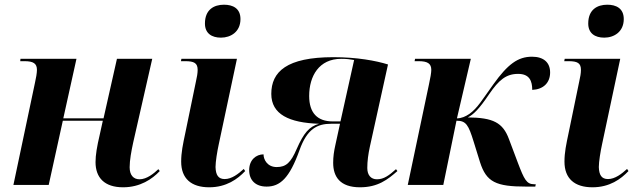

<svg xmlns="http://www.w3.org/2000/svg" viewBox="-20 -786 2710 816"><path d="M503 10C576 10 627 -25 659 -59L653 -67C634 -49 604 -24 573 -24C547 -24 531 -42 531 -75C531 -105 538 -143 546 -180L627 -536H477L420 -283H249L305 -536H67L66 -526H84C122 -526 137 -516 137 -489C137 -476 133 -453 129 -436L37 0H187L247 -273H417L404 -214C392 -163 386 -127 386 -97C386 -31 424 10 503 10Z M919 -626C961 -626 1002 -651 1002 -705C1002 -751 969 -766 932 -766C889 -766 851 -745 851 -686C851 -644 880 -626 919 -626ZM869 10C942 10 990 -25 1022 -59L1016 -68C993 -47 965 -25 935 -25C908 -25 897 -42 896 -76C896 -99 903 -142 910 -174L987 -536H751L749 -526H767C805 -526 820 -518 820 -489C820 -475 817 -458 813 -441L768 -223C757 -171 750 -138 750 -99C750 -27 793 10 869 10Z M1510 10C1586 10 1628 -23 1669 -59L1663 -67C1633 -40 1611 -24 1582 -24C1557 -24 1541 -41 1541 -72C1541 -101 1545 -131 1552 -163L1629 -512C1578 -528 1497 -543 1397 -543C1198 -543 1133 -481 1133 -387C1133 -300 1209 -264 1336 -260C1294 -248 1271 -221 1241 -153C1216 -95 1196 -76 1156 -76C1116 -76 1100 -108 1100 -130C1069 -130 1039 -107 1039 -63C1039 -20 1066 7 1113 7C1170 7 1210 -28 1253 -148C1285 -238 1328 -260 1387 -260H1425L1406 -173C1399 -142 1396 -120 1396 -94C1396 -35 1425 10 1510 10ZM1394 -270C1329 -270 1294 -306 1294 -378C1294 -463 1336 -536 1430 -536C1454 -536 1467 -534 1485 -531L1427 -270Z M2216 7H2255L2257 -3H2250C2218 -3 2208 -23 2181 -94L2143 -195C2117 -265 2076 -286 1968 -287C1992 -299 2016 -322 2059 -386C2100 -446 2131 -472 2182 -472C2231 -472 2242 -441 2242 -404C2289 -406 2318 -434 2318 -478C2318 -520 2291 -545 2241 -545C2181 -545 2138 -513 2077 -428C2030 -363 2010 -327 1975 -302C1959 -291 1941 -283 1922 -283L1981 -536H1744L1742 -526H1759C1797 -526 1813 -516 1813 -489C1813 -477 1809 -454 1803 -427L1713 0H1864L1920 -273C1961 -273 1971 -255 1993 -184L2020 -97C2047 -12 2088 7 2216 7Z M2548 -626C2590 -626 2631 -651 2631 -705C2631 -751 2598 -766 2561 -766C2518 -766 2480 -745 2480 -686C2480 -644 2509 -626 2548 -626ZM2498 10C2571 10 2619 -25 2651 -59L2645 -68C2622 -47 2594 -25 2564 -25C2537 -25 2526 -42 2525 -76C2525 -99 2532 -142 2539 -174L2616 -536H2380L2378 -526H2396C2434 -526 2449 -518 2449 -489C2449 -475 2446 -458 2442 -441L2397 -223C2386 -171 2379 -138 2379 -99C2379 -27 2422 10 2498 10Z"/></svg>

Font: Noto Serif Display
Style: Bold Italic
Weight: 700
Italic angle: -12°
Designer: Monotype Design Team
Foundry: Monotype Imaging Inc.
Version: Version 2.009